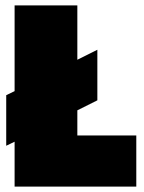

<svg xmlns="http://www.w3.org/2000/svg" viewBox="-20 -690 533 710"><path d="M34 -670H266V-469L340 -506V-319L266 -282V-189H484V0H34V-166L3 -151V-338L34 -353Z"/></svg>

Font: Titillium Web
Style: Black
Weight: 900
Version: Version 1.001;PS 35.000;hotconv 1.0.70;makeotf.lib2.5.55311